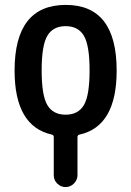

<svg xmlns="http://www.w3.org/2000/svg" viewBox="-20 -550 540 790"><path d="M325.2 -402.8Q301.8 -442.4 250 -442.4Q198.2 -442.4 174.8 -402.8Q151.4 -363.3 151.4 -260.3Q151.4 -157.2 174.8 -117.7Q198.2 -78.1 250 -78.1Q301.8 -78.1 325.2 -117.7Q348.6 -157.2 348.6 -260.3Q348.6 -363.3 325.2 -402.8ZM193.4 3.9Q40 -30.3 40 -259.8Q40 -529.3 250 -529.8Q460 -530.3 460 -259.8Q460 -29.3 306.6 3.9Q298.8 5.9 298.8 13.7V170.9Q298.8 190.4 284.2 205.1Q269.5 219.7 250 219.7Q230.5 219.7 215.8 205.6Q201.2 191.4 201.2 170.9V13.7Q201.2 5.9 193.4 3.9Z"/></svg>

Font: Rounded Mgen+ 2m medium
Style: Regular
Weight: 500
Designer: [Source Han Sans]
Ryoko NISHIZUKA  (kana & ideographs); Paul D. Hunt (Latin, Greek & Cyrillic); Wenlong ZHANG  (bopomofo
Version: Version 1.059.20150602